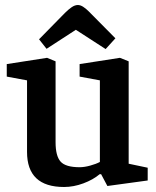

<svg xmlns="http://www.w3.org/2000/svg" viewBox="-20 -736 625 767"><path d="M236 11Q162 11 125 -24Q88 -59 88 -129V-415L7 -430V-480L168 -505L202 -491V-168Q202 -113 222 -90.5Q242 -68 298 -68Q317 -68 340.5 -74.5Q364 -81 379 -89V-415L298 -430V-480L459 -505L494 -491V-82L570 -66V-15L409 7L384 -40H378Q352 -18 313 -3.5Q274 11 236 11ZM402 -540 283 -617 166 -541 136 -579 239 -684Q253 -698 266 -707Q279 -716 291 -716Q301 -716 312 -709Q323 -702 334 -691L441 -583Z"/></svg>

Font: Faustina SemiBold
Style: Regular
Weight: 600
Designer: Alfonso Garcia
Foundry: http://www.omnibus-type.com
Version: Version 1.200